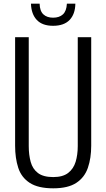

<svg xmlns="http://www.w3.org/2000/svg" viewBox="-20 -1012 577 1042"><path d="M269 10Q187 10 141.5 -19.5Q96 -49 79 -101.5Q62 -154 62 -221V-810H136V-219Q136 -172 146.5 -133.5Q157 -95 186 -73Q215 -51 269 -51Q321 -51 350 -73.5Q379 -96 390.5 -134Q402 -172 402 -219V-810H475V-221Q475 -154 457 -101.5Q439 -49 394 -19.5Q349 10 269 10ZM268 -872Q210 -872 180 -903.5Q150 -935 148 -992H195Q196 -952 215.5 -934Q235 -916 268 -916Q302 -916 321.5 -934Q341 -952 343 -992H389Q388 -935 357.5 -903.5Q327 -872 268 -872Z"/></svg>

Font: Oswald Light
Style: Regular
Weight: 300
Designer: Vernon Adams
Foundry: Vernon Adams
Version: Version 4.103;gftools[0.9.33.dev8+g029e19f]